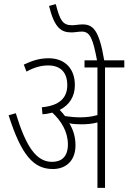

<svg xmlns="http://www.w3.org/2000/svg" viewBox="-20 -916 626 936"><path d="M348 -208C348 -248 337 -284 318 -315C335 -311 357 -310 377 -310C402 -310 429 -312 455 -319V0H492V-587H586V-622H488C463 -771 433 -797 382 -797C365 -797 347 -793 331 -793C285 -793 272 -818 252 -896L219 -887C246 -778 279 -758 329 -758C346 -758 361 -762 379 -762C420 -762 433 -726 453 -622H392V-587H455V-355C427 -347 400 -344 371 -344C348 -344 323 -346 297 -350C289 -361 280 -371 271 -380C318 -404 345 -445 345 -501C345 -582 296 -632 217 -632C172 -632 136 -620 96 -601L109 -567C146 -587 179 -597 215 -597C276 -597 308 -562 308 -501C308 -439 270 -401 184 -393L187 -359C205 -360 220 -363 235 -367C278 -327 311 -275 311 -212C311 -152 280 -127 234 -127C157 -127 107 -200 57 -364L22 -354C84 -160 143 -92 238 -92C296 -92 348 -127 348 -208Z"/></svg>

Font: Noto Sans Devanagari UI Condensed ExtraLight
Style: Regular
Weight: 200
Width: 3
Designer: Jelle Bosma - Monotype Design Team
Foundry: Monotype Imaging Inc.
Version: Version 2.004